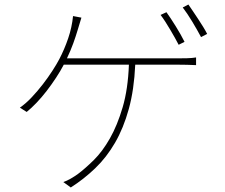

<svg xmlns="http://www.w3.org/2000/svg" viewBox="-20 -791 996 849"><path d="M68 -315Q94 -333 120 -360.5Q146 -388 169.5 -418.5Q193 -449 212 -478.5Q231 -508 242 -529Q265 -573 281.5 -621.5Q298 -670 303 -720L340 -713L323 -657Q315 -630 304 -599.5Q293 -569 276 -533H768Q785 -533 807 -533.5Q829 -534 847 -537V-503Q829 -504 807 -504.5Q785 -505 768 -505H578Q573 -394 549.5 -309Q526 -224 488.5 -159.5Q451 -95 401 -47Q351 1 293 38L260 14Q275 9 292.5 -1Q310 -11 325 -22Q357 -46 395 -83.5Q433 -121 466 -179Q499 -237 522.5 -317Q546 -397 550 -505H262Q248 -478 228 -447.5Q208 -417 186 -388.5Q164 -360 141 -336Q118 -312 98 -296ZM716 -737Q734 -712 757 -675Q780 -638 796 -606L770 -593Q763 -607 753 -624.5Q743 -642 732.5 -660Q722 -678 711 -695Q700 -712 690 -725ZM813 -771Q822 -758 833.5 -741Q845 -724 856.5 -706.5Q868 -689 878.5 -672Q889 -655 896 -641L869 -627Q852 -659 830 -695.5Q808 -732 788 -758Z"/></svg>

Font: Kinto Sans Thin
Style: Regular
Weight: 100
Designer: Authors: Ryoko NISHIZUKA  (kana & ideographs); Paul D. Hunt (Latin, Greek & Cyrillic); Wenlong ZHANG  (bopomofo); Sandol
Foundry: Adobe Systems Incorporated, ookami Inc.
Version: Version 0.001